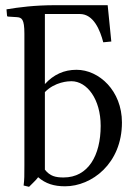

<svg xmlns="http://www.w3.org/2000/svg" viewBox="-20 -708 531 740"><path d="M153 -54V-353C192 -393 244 -395 255 -395C316 -395 368 -325 368 -223C368 -109 320 -24 225 -24C194 -24 173 -29 153 -54ZM194 -688C113 -688 53 -680 5 -672L7 -649C7 -645 9 -644 12 -644L44 -642C64 -640.7 74 -635 74 -578V-71C74 -32 74 -16 71 7L92 12C101 2 118 -12 127 -25C156 0 188 10 231 10C333 10 450 -77 450 -236C450 -358 362 -439 275 -439C227 -439 187 -421 153 -384V-654H288C341 -654 366 -591 378 -545L409 -548L395 -688Z"/></svg>

Font: Libertinus Serif
Style: Regular
Weight: 400
Designer: Philipp H. Poll
Foundry: Khaled Hosny
Version: Version 6.2